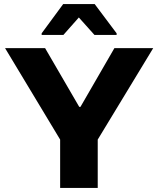

<svg xmlns="http://www.w3.org/2000/svg" viewBox="-20 -925 778 945"><path d="M276 0V-238L5 -688H202L370 -399H376L543 -688H734L461 -238V0ZM185 -753V-761L291 -905H446L554 -761V-753H445L368 -839L292 -753Z"/></svg>

Font: Saira Expanded
Style: Bold
Weight: 700
Width: 7
Designer: Hector Gatti with collaboration of the Omnibus-Type team
Foundry: Omnibus-Type
Version: Version 1.100; ttfautohint (v1.8.3)